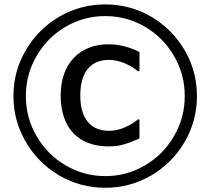

<svg xmlns="http://www.w3.org/2000/svg" viewBox="-20 -762 969 884"><path d="M886.7 -319.8C886.7 -396.5 867.7 -466.8 830.1 -531.2C792 -595.7 740.7 -647 676.3 -685.1C611.3 -722.7 541 -741.7 464.4 -741.7C387.7 -741.7 317.4 -722.7 252.9 -685.1C188 -647 136.7 -595.7 99.1 -531.2C61 -466.8 42 -396.5 42 -319.8C42 -243.2 61 -172.9 99.1 -108.4C136.7 -43.5 188 7.8 252.9 45.9C317.4 83.5 387.7 102.5 464.4 102.5C541 102.5 611.3 83.5 676.3 45.9C740.7 7.8 792 -43.5 830.1 -108.4C867.7 -172.9 886.7 -243.2 886.7 -319.8ZM830.6 -319.8C830.6 -252.9 814 -191.4 781.2 -135.3C748.5 -78.6 704.1 -33.7 647.9 -1C591.8 32.2 530.8 48.8 464.8 48.8C398.9 48.8 337.9 32.2 281.7 -1C225.6 -33.7 181.2 -78.6 148.4 -135.3C115.7 -191.4 99.1 -252.9 99.1 -319.8C99.1 -386.7 115.7 -448.2 148.4 -504.4C181.2 -560.5 225.6 -605.5 281.7 -638.7C337.9 -671.4 398.9 -688 464.8 -688C530.8 -688 591.8 -671.4 647.9 -638.7C704.1 -605.5 748.5 -560.5 781.2 -504.4C814 -448.2 830.6 -386.7 830.6 -319.8ZM622.1 -211.9H614.3C599.1 -198.7 579.6 -186.5 555.2 -175.8C530.8 -165 506.3 -159.7 481.4 -159.7C397 -159.7 349.6 -216.8 349.6 -322.3C349.6 -431.2 398.9 -486.3 481.4 -486.3C504.9 -486.3 529.3 -481 554.2 -470.7C579.1 -460 599.1 -447.8 614.3 -434.1H622.1V-522.5C581.1 -543.5 530.3 -558.1 479.5 -558.1C348.1 -558.1 259.3 -470.7 259.3 -322.3C259.3 -171.4 342.8 -87.9 479.5 -87.9C506.3 -87.9 529.8 -90.8 550.3 -97.2C570.8 -103 594.7 -112.3 622.1 -124.5Z"/></svg>

Font: SG Kara Light
Style: Regular
Weight: 400
Designer: Damoon Khanjanzadeh
Version: Version 1.000